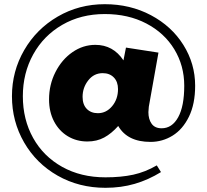

<svg xmlns="http://www.w3.org/2000/svg" viewBox="-20 -734 988 916"><path d="M470 -385Q503 -385 523 -364.5Q543 -344 543 -309Q543 -261 515 -227.5Q487 -194 447 -194Q414 -194 394 -214.5Q374 -235 374 -272Q374 -316 401 -350.5Q428 -385 470 -385ZM483 112Q366 112 276.5 62Q187 12 138 -76Q89 -164 89 -275Q89 -385 138.5 -474.5Q188 -564 277 -615.5Q366 -667 480 -667Q592 -667 678 -622Q764 -577 811.5 -499Q859 -421 859 -325Q859 -227 830 -174.5Q801 -122 751 -122Q719 -122 703.5 -143.5Q688 -165 688 -199Q688 -207 690 -225L736 -483L581 -507L569 -446Q520 -520 435 -520Q376 -520 325.5 -485Q275 -450 244.5 -390Q214 -330 214 -260Q214 -200 238 -154.5Q262 -109 303.5 -84Q345 -59 397 -59Q442 -59 477 -78Q512 -97 544 -133Q588 -57 698 -57Q755 -57 803.5 -87Q852 -117 881.5 -177.5Q911 -238 911 -325Q911 -430 855 -519.5Q799 -609 700 -661.5Q601 -714 480 -714Q357 -714 255.5 -655Q154 -596 95.5 -495Q37 -394 37 -275Q37 -155 95 -54.5Q153 46 255 104Q357 162 483 162Q558 162 623 143Q688 124 748 87L728 55Q673 87 615.5 99.5Q558 112 483 112Z"/></svg>

Font: Geom Black
Style: Bold
Weight: 900
Version: Version 1.102